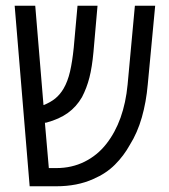

<svg xmlns="http://www.w3.org/2000/svg" viewBox="-20 -650 591 670"><path d="M83.5 0 31.2 -629.9H103L131.8 -283.2Q155.8 -292.5 172.9 -306.4Q189.9 -320.3 202.1 -341.3Q216.3 -365.7 224.4 -400.4Q232.4 -435.1 237.3 -483.4L250.5 -629.9H320.3L306.2 -468.8Q301.3 -415.5 292 -379.2Q282.7 -342.8 266.1 -311Q246.6 -277.3 216.8 -255.9Q187 -234.4 142.1 -222.2Q141.1 -222.2 139.6 -221.9Q138.2 -221.7 136.7 -221.7L150.4 -63.5H176.8Q230.5 -63.5 275.1 -85.7Q319.8 -107.9 351.1 -147.9Q413.1 -227.1 425.3 -355L450.7 -629.9H521.5L495.6 -355Q490.2 -293.9 474.9 -240.2Q459.5 -186.5 433.1 -144.5Q412.1 -106.4 381.1 -75.4Q350.1 -44.4 305.7 -25.4Q277.8 -12.7 245.1 -6.3Q212.4 0 176.8 0Z"/></svg>

Font: Open Sans Condensed
Style: Regular
Weight: 400
Width: 3
Designer: Monotype Design Team
Foundry: Monotype Imaging Inc.
Version: Version 3.000